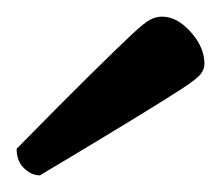

<svg xmlns="http://www.w3.org/2000/svg" viewBox="-20 -723 266 231"><path d="M28 -512Q18 -512 9 -520.5Q0 -529 0 -544Q57 -602 89.5 -634Q122 -666 138 -681Q154 -696 161 -699.5Q168 -703 175 -703Q193 -703 209.5 -684.5Q226 -666 226 -646Q226 -640 221.5 -634Q217 -628 198.5 -616Q180 -604 140 -579.5Q100 -555 28 -512Z"/></svg>

Font: Petrona SemiBold
Style: Regular
Weight: 600
Designer: Ringo R. Seeber
Foundry: Ringo R. Seeber
Version: Version 2.001; ttfautohint (v1.8.3)